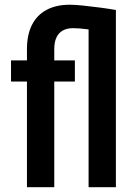

<svg xmlns="http://www.w3.org/2000/svg" viewBox="-20 -780 569 800"><path d="M206.1 0H92.3V-575.2Q92.3 -635.3 113.3 -676.5Q134.3 -717.8 174.3 -739Q214.4 -760.3 271 -760.3Q292.5 -760.3 325.9 -756.8Q359.4 -753.4 396 -748.5Q432.6 -743.7 462.9 -738.3L415 -645.5Q375.5 -653.8 342.5 -658.2Q309.6 -662.6 284.2 -662.6Q258.8 -662.6 241.2 -652.6Q223.6 -642.6 214.8 -623Q206.1 -603.5 206.1 -575.2ZM349.1 0V-738.3H462.9V0ZM292 -528.3V-440.4H25.9V-528.3Z"/></svg>

Font: Roboto Condensed Medium
Style: Regular
Weight: 500
Designer: Christian Robertson
Foundry: Google
Version: Version 3.0